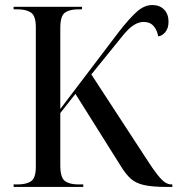

<svg xmlns="http://www.w3.org/2000/svg" viewBox="-20 -741 703 761"><path d="M34 0V-10H50Q84 -10 103 -22.5Q122 -35 122 -80V-633Q122 -678 103 -691Q84 -704 50 -704H34V-714H305V-704H290Q256 -704 237.5 -691Q219 -678 219 -630V-309L452 -616Q496 -672 524.5 -696.5Q553 -721 584 -721Q613 -721 630.5 -703Q648 -685 648 -655Q648 -629 635 -613.5Q622 -598 607 -597Q603 -621 589 -637.5Q575 -654 549 -654Q530 -654 510 -641.5Q490 -629 466 -599L342 -446L558 -115Q586 -71 604 -48.5Q622 -26 634.5 -18Q647 -10 660 -10H663V0H644Q584 0 551 -7.5Q518 -15 498 -33Q478 -51 458 -84L279 -369L219 -293V-85Q219 -37 237.5 -23.5Q256 -10 290 -10H310V0Z"/></svg>

Font: Noto Serif Display SemiCondensed
Style: Regular
Weight: 400
Width: 4
Designer: Monotype Design Team
Foundry: Monotype Imaging Inc.
Version: Version 2.009